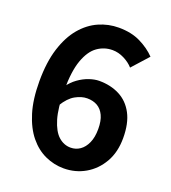

<svg xmlns="http://www.w3.org/2000/svg" viewBox="-139 -857 868 975"><g transform="rotate(20 295.0 -370.0)"><path d="M315.9 13.8Q263.6 13.8 215.5 -8.2Q167.4 -30.1 130.2 -75.6Q93 -121.1 71.3 -191.6Q49.5 -262 49.5 -360.1Q49.5 -463.5 73.1 -538.1Q96.8 -612.8 137 -660.5Q177.3 -708.1 228.8 -731Q280.3 -753.8 336.5 -753.8Q404.6 -753.8 454.3 -729.2Q504 -704.6 537.2 -669.9L458.6 -582.5Q439.5 -604.5 408.5 -620.1Q377.5 -635.8 345.6 -635.8Q300.9 -635.8 264.3 -609.9Q227.6 -584 205.8 -523.7Q184 -463.5 184 -360.1Q184 -264.2 201.3 -206.6Q218.6 -149 247.7 -123.1Q276.8 -97.2 313.2 -97.2Q341.4 -97.2 363.8 -112.8Q386.3 -128.4 399.9 -158.8Q413.6 -189.3 413.6 -233.9Q413.6 -278.2 400.3 -306.4Q387.1 -334.5 363.8 -348Q340.5 -361.5 308.4 -361.5Q277.8 -361.5 244.8 -343.1Q211.8 -324.7 183.7 -278.6L177.5 -378.2Q197.2 -406.3 224.4 -425.9Q251.5 -445.5 281.1 -455.7Q310.7 -465.8 335.4 -465.8Q397.4 -465.8 445.6 -441Q493.7 -416.2 521 -364.9Q548.3 -313.6 548.3 -233.9Q548.3 -157.8 516.5 -102.4Q484.6 -47 432 -16.6Q379.3 13.8 315.9 13.8Z"/></g></svg>

Font: Noto Sans TC
Style: Regular
Weight: 100
Designer: Ryoko NISHIZUKA 西塚涼子 (kana, bopomofo & ideographs); Paul D. Hunt (Latin, Greek & Cyrillic); Sandoll Communications 산돌커뮤니
Foundry: Adobe
Version: Version 2.004;hotconv 1.0.118;makeotfexe 2.5.65603